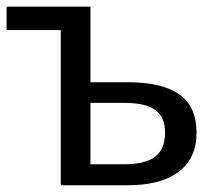

<svg xmlns="http://www.w3.org/2000/svg" viewBox="-20 -548 641 568"><path d="M358.9 -304.7Q459 -304.7 510.3 -268.8Q561.5 -232.9 561.5 -155.3Q561.5 -80.1 508.8 -40Q456.1 0 359.4 0H159.7V-459H-0.5V-528.3H247.6V-304.7ZM247.6 -62H346.2Q409.7 -62 439 -84.5Q468.3 -106.9 468.3 -155.3Q468.3 -201.2 439.9 -222.4Q411.6 -243.7 346.7 -243.7H247.6Z"/></svg>

Font: Cousine
Style: Regular
Weight: 400
Monospace: yes
Designer: Steve Matteson
Foundry: Monotype Imaging Inc.
Version: Version 1.21